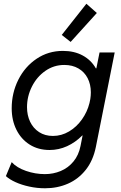

<svg xmlns="http://www.w3.org/2000/svg" viewBox="-20 -800 653 1034"><path d="M11.7 148.4 43 73.2Q69.8 103 119.9 120.4Q169.9 137.7 221.7 137.7Q266.6 137.7 306.6 121.1Q346.7 104.5 375.2 70.3Q403.8 36.1 413.6 -13.7L424.8 -70.3H422.9Q386.2 -33.2 341.3 -12.7Q296.4 7.8 247.1 7.8Q186 7.8 139.9 -21.2Q93.8 -50.3 68.4 -101.3Q43 -152.3 43 -216.8Q43 -299.3 78.6 -370.4Q114.3 -441.4 177.2 -483.6Q240.2 -525.9 318.8 -525.9Q379.9 -525.9 425.3 -501.2Q470.7 -476.6 496.1 -432.1H499L516.1 -517.6H597.7L496.1 -7.8Q481.4 64.5 442.1 114.3Q402.8 164.1 346.2 189Q289.6 213.9 222.7 213.9Q179.2 213.9 137.7 204.8Q96.2 195.8 63.5 180.9Q30.8 166 11.7 148.4ZM461.9 -245.1 466.3 -266.6Q469.2 -285.2 469.2 -302.7Q469.2 -345.7 451.9 -379.2Q434.6 -412.6 402.3 -431.4Q370.1 -450.2 326.2 -450.2Q270 -450.2 224.1 -418.2Q178.2 -386.2 151.9 -333.7Q125.5 -281.2 125.5 -222.7Q125.5 -179.2 142.3 -144Q159.2 -108.9 190.7 -88.4Q222.2 -67.9 265.1 -67.9Q311 -67.9 351.8 -92Q392.6 -116.2 421.4 -157Q450.2 -197.8 461.9 -245.1ZM312.5 -611.8 445.3 -779.8 501.5 -730 360.4 -574.2Z"/></svg>

Font: Reddit Sans Chocolate
Style: Italic
Weight: 400
Italic angle: -11.25°
Designer: Stephen Hutchings
Version: Version 1.013